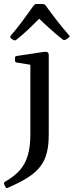

<svg xmlns="http://www.w3.org/2000/svg" viewBox="-49 -759 368 961"><path d="M6 -567Q-1 -574 5 -581Q33 -613 61 -650.5Q89 -688 120 -732Q126 -739 135 -739H164Q173 -739 179 -732Q211 -688 239.5 -651.5Q268 -615 296 -583Q303 -576 294 -570Q291 -567 287.5 -565Q284 -563 280 -561Q271 -556 264 -562Q231 -588 199.5 -616.5Q168 -645 136 -676H158Q127 -645 96.5 -615.5Q66 -586 34 -561Q27 -554 18 -559Q15 -561 12 -563Q9 -565 6 -567ZM103 -86V-316H195V-86ZM-28 163Q-32 156 -23 150Q23 124 50.5 92.5Q78 61 90.5 17.5Q103 -26 103 -86H195Q195 -34 185.5 5Q176 44 152.5 74.5Q129 105 89.5 130Q50 155 -10 181Q-18 185 -22 176ZM103 -316V-462L121 -432L35 -446Q26 -447 26 -457V-469Q26 -478 36 -479L169 -499Q183 -501 189 -497.5Q195 -494 195 -481V-316Z"/></svg>

Font: Hahmlet
Style: Regular
Weight: 400
Designer: Minjoo Ham & Mark Frömberg
Foundry: hypertype
Version: Version 1.001; ttfautohint (v1.8.3)